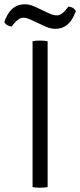

<svg xmlns="http://www.w3.org/2000/svg" viewBox="-48 -876 375 899"><path d="M104.5 -683Q117.5 -686 138.5 -686Q160.5 -686 175 -683V0Q160.5 3 138.5 3Q117.5 3 104.5 0ZM95.5 -784Q85.5 -788.5 78 -790.8Q70.5 -793 61.5 -793Q49.5 -793 38.5 -785.2Q27.5 -777.5 19.5 -768L6.5 -752Q-4.5 -752.5 -14.5 -758.8Q-24.5 -765 -28 -773.5L-22 -788Q6.5 -856 67.5 -856Q84 -856 97.5 -851.5Q111 -847 121 -842L179.5 -814.5Q202 -804 217.5 -804Q229.5 -804 240.2 -811.2Q251 -818.5 259.5 -829L272.5 -845Q284 -844.5 293.8 -838.5Q303.5 -832.5 307 -823.5L301 -809Q272.5 -741 211.5 -741Q195 -741 181.5 -745.5Q168 -750 158 -755Z"/></svg>

Font: Signika Negative SC Light
Style: Regular
Weight: 300
Designer: Anna Giedryś
Foundry: Anna Giedryś
Version: Version 2.000; ttfautohint (v1.8.3) -l 8 -r 50 -G 200 -x 9 -